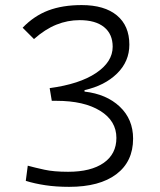

<svg xmlns="http://www.w3.org/2000/svg" viewBox="-20 -723 626 753"><path d="M251 9.8Q199.7 9.8 157.7 3.4Q115.7 -2.9 81.1 -13.7L88.9 -73.2Q117.7 -65.4 154.3 -57.4Q190.9 -49.3 247.1 -49.3Q336.9 -49.3 386.7 -84.2Q436.5 -119.1 436.5 -182.1Q436.5 -249 373 -288.3Q309.6 -327.6 201.2 -327.6H183.1L174.8 -377.4Q292 -393.1 356.9 -436.8Q421.9 -480.5 421.9 -539.6Q421.9 -589.4 388.2 -616.7Q354.5 -644 292.5 -644Q245.1 -644 200.9 -626.2Q156.7 -608.4 113.3 -569.8L68.8 -614.3Q113.3 -660.6 169.2 -681.9Q225.1 -703.1 300.3 -703.1Q389.6 -703.1 438.5 -662.6Q487.3 -622.1 487.3 -547.9Q487.3 -481.9 439 -434.6Q390.6 -387.2 311.5 -369.6V-363.8Q397.5 -354 449.7 -304.7Q502 -255.4 502 -179.2Q502 -89.4 436.3 -39.8Q370.6 9.8 251 9.8Z"/></svg>

Font: CaskaydiaMono NF Light
Style: Regular
Weight: 300
Designer: Aaron Bell
Foundry: Saja Typeworks
Version: Version 2111.001; ttfautohint (v1.8.4);Nerd Fonts 3.1.1